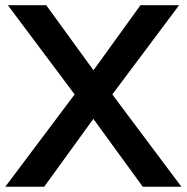

<svg xmlns="http://www.w3.org/2000/svg" viewBox="-26 -711 711 731"><path d="M-5.9 0H142.2L351 -288.2H307.8L517.6 0H664.7L381.4 -378.4V-324.5L655.9 -691.2H508.8L309.8 -415.7H350L150 -691.2H3.9L278.4 -324.5V-378.4Z"/></svg>

Font: LL Pando Sans
Style: Bold
Weight: 700
Designer: Joshua Smith
Foundry: Joshua Smith
Version: Version 1.000;Glyphs 3.2.1 (3258)